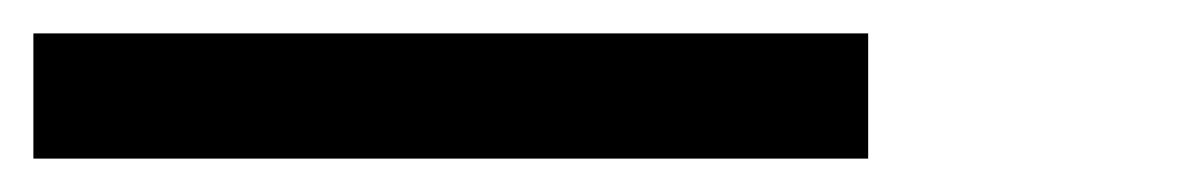

<svg xmlns="http://www.w3.org/2000/svg" viewBox="-20 -95 707 115"><path d="M0 -75H500V0H0Z"/></svg>

Font: 0xA000-Mono
Style: Mono
Weight: 400
Version: Version 0.1